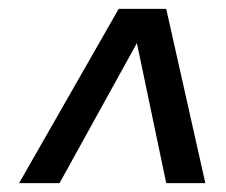

<svg xmlns="http://www.w3.org/2000/svg" viewBox="-20 -706 509 432"><path d="M23 -294 247 -686H354L442 -294H354L288 -609L114 -294Z"/></svg>

Font: Archivo VF Beta
Style: Italic
Weight: 400
Italic angle: -10°
Designer: Hector Gatti
Foundry: Omnibus-Type
Version: Version 1.002